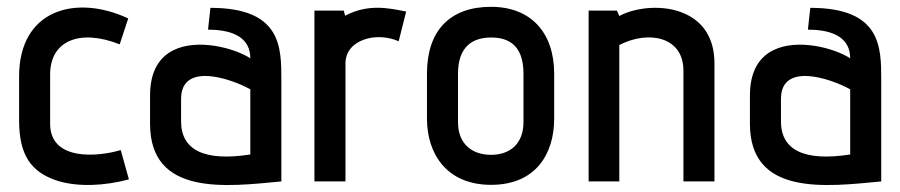

<svg xmlns="http://www.w3.org/2000/svg" viewBox="-20 -532 2640 563"><path d="M334 -92C268 -72 127 -59 127 -169V-314C127 -411 212 -449 331 -402L356 -478C201 -550 36 -503 36 -308V-180C36 -79 69 -28 148 -2C209 17 287 13 358 -6Z M805 -298C805 -394 805 -509 597 -509L590 -445C669 -445 714 -418 714 -361C668 -391 560 -420 489 -385C448 -365 420 -324 420 -252V-169C420 45 646 15 805 0ZM714 -79C579 -58 511 -92 511 -176V-242C511 -352 659 -301 714 -270Z M993 0V-346C993 -416 1084 -440 1149 -411L1171 -498C1118 -509 1059 -521 992 -486L988 -501H902V0Z M1605 -316C1605 -437 1536 -512 1420 -512C1299 -512 1232 -442 1232 -316V-184C1232 -82 1289 10 1420 10C1552 10 1605 -82 1605 -184ZM1515 -174C1515 -111 1476 -78 1420 -78C1365 -78 1323 -109 1323 -174V-316C1323 -400 1371 -422 1420 -422C1465 -422 1515 -405 1515 -316Z M2075 0V-346C2075 -422 2040 -468 1990 -491C1926 -521 1841 -510 1796 -485L1789 -501H1706V0H1796V-400C1881 -444 1984 -425 1984 -325V0Z M2564 -298C2564 -394 2564 -509 2356 -509L2349 -445C2428 -445 2473 -418 2473 -361C2427 -391 2319 -420 2248 -385C2207 -365 2179 -324 2179 -252V-169C2179 45 2405 15 2564 0ZM2473 -79C2338 -58 2270 -92 2270 -176V-242C2270 -352 2418 -301 2473 -270Z"/></svg>

Font: Advent Pro
Style: SemiBold
Weight: 600
Designer: Andreas Kalpakidis
Foundry: Andreas Kalpakidis
Version: Version 2.002 2008